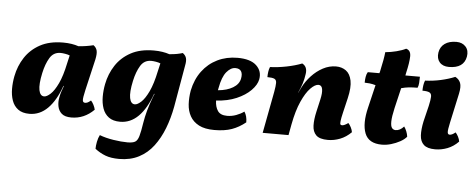

<svg xmlns="http://www.w3.org/2000/svg" viewBox="-57 -840 3056 1236"><g transform="rotate(5 1471.0 -222.0)"><path d="M520 -467Q538 -454 543 -434.5Q548 -415 540 -377L493 -175Q481 -123 482.5 -108Q484 -93 498 -93Q506 -93 514 -96.5Q522 -100 535 -111Q544 -102 552.5 -85.5Q561 -69 564 -54Q501 9 418 9Q376 9 355.5 -9Q335 -27 329.5 -55.5Q324 -84 330 -113Q333 -131 339 -149.5Q345 -168 353 -189H350Q316 -93 265 -42Q214 9 147 9Q101 9 73.5 -11.5Q46 -32 34 -66.5Q22 -101 22 -142Q22 -183 30 -224Q43 -291 79 -346Q115 -401 175.5 -434Q236 -467 324 -467Q354 -467 379 -463Q404 -459 424 -452Q477 -456 520 -467ZM207 -260Q191 -186 198.5 -148.5Q206 -111 232 -111Q249 -111 273 -133Q297 -155 320.5 -204.5Q344 -254 361 -336L373 -388Q361 -393 343.5 -396Q326 -399 313 -399Q268 -399 244 -359.5Q220 -320 207 -260Z M748 248Q695 248 659 234.5Q623 221 591 196Q591 176 596 150.5Q601 125 611 106Q650 121 701 129Q752 137 792 137Q825 137 841 128Q857 119 865.5 89.5Q874 60 883 1Q889 -36 900 -76.5Q911 -117 931 -170L939 -189H936Q902 -93 851 -42Q800 9 733 9Q687 9 659.5 -11.5Q632 -32 620 -66.5Q608 -101 608 -142Q608 -183 616 -224Q629 -291 665 -346Q701 -401 761.5 -434Q822 -467 910 -467Q940 -467 965.5 -463Q991 -459 1011 -452Q1040 -454 1060.5 -458Q1081 -462 1097 -467Q1115 -454 1120 -436.5Q1125 -419 1119 -389L1072 -119Q1058 -43 1032.5 23Q1007 89 968.5 140Q930 191 875 219.5Q820 248 748 248ZM793 -260Q777 -186 784.5 -148.5Q792 -111 818 -111Q835 -111 859 -133Q883 -155 906.5 -204.5Q930 -254 947 -336L959 -388Q947 -393 929.5 -396Q912 -399 899 -399Q854 -399 830 -359.5Q806 -320 793 -260Z M1342 9Q1280 9 1242 -11Q1204 -31 1185 -65Q1166 -99 1163.5 -142Q1161 -185 1169 -231Q1184 -304 1223.5 -357Q1263 -410 1321.5 -438.5Q1380 -467 1451 -467Q1535 -467 1573.5 -430.5Q1612 -394 1602 -341Q1595 -305 1560 -269.5Q1525 -234 1468 -209.5Q1411 -185 1337 -181Q1338 -140 1355.5 -114.5Q1373 -89 1416 -89Q1446 -89 1474.5 -99.5Q1503 -110 1525 -126Q1543 -99 1543 -58Q1501 -24 1454.5 -7.5Q1408 9 1342 9ZM1346 -263Q1345 -255 1343 -248Q1401 -253 1439.5 -276Q1478 -299 1485 -336Q1491 -366 1480.5 -383Q1470 -400 1443 -400Q1413 -400 1386 -367.5Q1359 -335 1346 -263Z M1654 0 1705 -269Q1712 -308 1712 -327.5Q1712 -347 1698.5 -353.5Q1685 -360 1653 -360Q1653 -377 1655.5 -394.5Q1658 -412 1664 -426Q1716 -428 1771 -439Q1826 -450 1869 -467Q1904 -449 1897 -402Q1892 -367 1883.5 -340Q1875 -313 1859 -278V-276L1876 -311Q1897 -353 1930 -388.5Q1963 -424 2003.5 -445.5Q2044 -467 2088 -467Q2125 -467 2152 -447.5Q2179 -428 2188 -384.5Q2197 -341 2180 -269L2158 -176Q2149 -138 2147 -120Q2145 -102 2148 -97.5Q2151 -93 2159 -93Q2173 -93 2198 -111Q2207 -102 2215.5 -85.5Q2224 -69 2226 -54Q2193 -21 2154 -6Q2115 9 2076 9Q2022 9 1999.5 -13.5Q1977 -36 1976 -75.5Q1975 -115 1987 -167L2005 -246Q2015 -289 2010.5 -314Q2006 -339 1985 -339Q1963 -339 1934 -309.5Q1905 -280 1878 -220Q1851 -160 1834 -70L1821 0Z M2425 9Q2339 9 2314.5 -53.5Q2290 -116 2316 -222L2351 -369Q2330 -375 2312.5 -377Q2295 -379 2280 -379Q2280 -398 2283 -416.5Q2286 -435 2294 -448H2369L2372 -458Q2382 -503 2387.5 -534Q2393 -565 2395 -586Q2430 -589 2467 -598.5Q2504 -608 2527 -620Q2558 -612 2557 -572Q2556 -532 2541 -468L2537 -448H2631Q2631 -427 2629.5 -407.5Q2628 -388 2622 -376Q2591 -376 2566.5 -373.5Q2542 -371 2517 -364L2486 -233Q2473 -176 2472.5 -145.5Q2472 -115 2481 -103.5Q2490 -92 2505 -92Q2533 -92 2558 -120Q2567 -108 2574 -90.5Q2581 -73 2583 -56Q2568 -38 2541.5 -23.5Q2515 -9 2484.5 0Q2454 9 2425 9Z M2769 9Q2718 9 2695 -12.5Q2672 -34 2670 -72.5Q2668 -111 2679 -163L2704 -266Q2713 -306 2713.5 -326Q2714 -346 2700.5 -353Q2687 -360 2655 -360Q2655 -377 2657.5 -394.5Q2660 -412 2666 -426Q2718 -428 2767.5 -439Q2817 -450 2858 -467Q2882 -455 2891.5 -431.5Q2901 -408 2891 -361L2850 -172Q2839 -122 2840.5 -107.5Q2842 -93 2854 -93Q2861 -93 2870 -97Q2879 -101 2891 -111Q2900 -102 2908.5 -85.5Q2917 -69 2919 -54Q2887 -21 2848 -6Q2809 9 2769 9ZM2811 -527Q2771 -527 2750.5 -551Q2730 -575 2736 -614Q2742 -651 2770.5 -671.5Q2799 -692 2846 -692Q2884 -692 2906 -667.5Q2928 -643 2921 -603Q2907 -527 2811 -527Z"/></g></svg>

Font: Vollkorn ExtraBold
Style: Italic
Weight: 800
Italic angle: -11°
Designer: Friedrich Althausen
Foundry: Friedrich Althausen
Version: Version 5.000; ttfautohint (v1.8.3)